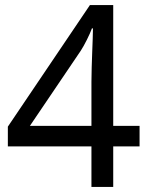

<svg xmlns="http://www.w3.org/2000/svg" viewBox="-20 -738 591 758"><path d="M341 -160H11V-238L335 -718H427V-241H531V-160H427V0H341ZM341 -241V-415Q341 -442 342 -472Q343 -502 344 -531Q345 -560 346 -585Q347 -610 347 -626H343Q336 -607 323 -581Q310 -555 299 -538L98 -241Z"/></svg>

Font: ubangla15
Style: Book
Weight: 400
Designer: Jelle Bosma - Monotype Design Team
Foundry: Monotype Imaging Inc.
Version: Version 2.003